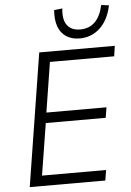

<svg xmlns="http://www.w3.org/2000/svg" viewBox="-61 -971 690 1015"><g transform="rotate(-5 284.0 -463.0)"><path d="M55 0 167 -705H568L560 -650H219L177 -385H496L487 -330H169L125 -55H465L456 0ZM387 -760Q345 -760 316 -779Q287 -798 274 -833.5Q261 -869 265 -921L309 -926Q302 -867 324.5 -837Q347 -807 394 -807Q442 -807 472.5 -837.5Q503 -868 515 -926L556 -921Q540 -844 495 -802Q450 -760 387 -760Z"/></g></svg>

Font: Nunito Sans 10pt SemiCondensed Light
Style: Italic
Weight: 300
Width: 4
Italic angle: -9°
Designer: Vernon Adams
Foundry: Vernon Adams
Version: Version 3.101;gftools[0.9.27]